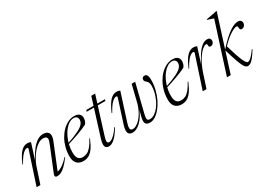

<svg xmlns="http://www.w3.org/2000/svg" viewBox="-6 -1488 3115 2252"><g transform="rotate(-30 1552.0 -362.5)"><path d="M35 -310.5 28.5 -313.5Q60.5 -388.5 89.2 -429Q118 -469.5 145.2 -485.2Q172.5 -501 200 -501Q210 -501 218 -499.8Q226 -498.5 233 -496.2Q240 -494 247 -490.5L176.5 -267L168 -258Q198.5 -318 228.5 -363.8Q258.5 -409.5 288.5 -440.2Q318.5 -471 350 -487Q381.5 -503 415 -503Q456.5 -503 476.2 -484.5Q496 -466 496 -437.5Q496 -421.5 490.8 -401.5Q485.5 -381.5 469 -341.5L338 -19L327 -36.5Q342 -32.5 366.5 -40.2Q391 -48 424.8 -72.2Q458.5 -96.5 500 -142.5L505.5 -138Q463.5 -81 430.2 -48.8Q397 -16.5 370.2 -3.2Q343.5 10 320.5 10Q295 10 289.5 -1.8Q284 -13.5 294 -38.5L416.5 -339Q431 -374 436.2 -391.5Q441.5 -409 441.5 -419.5Q441.5 -440 427.5 -449.2Q413.5 -458.5 391.5 -458.5Q355.5 -458.5 321.5 -436.8Q287.5 -415 257.5 -380.2Q227.5 -345.5 204.2 -305.8Q181 -266 166.5 -230L90.5 0H39.5L182 -434Q185 -444.5 181.5 -449.8Q178 -455 169.5 -455Q157.5 -455 138.2 -444Q119 -433 93.2 -401.8Q67.5 -370.5 35 -310.5Z M820 -485.5Q788 -485.5 756.8 -466Q725.5 -446.5 698.5 -412.8Q671.5 -379 651 -335Q630.5 -291 619 -242.5Q607.5 -194 607.5 -145.5Q607.5 -83 628.2 -58.5Q649 -34 688 -34Q719 -34 746.8 -47.5Q774.5 -61 802.2 -94Q830 -127 861 -185.5L869 -184.5Q837.5 -108.5 806.8 -66.2Q776 -24 743.2 -7Q710.5 10 672.5 10Q636.5 10 609.5 -4Q582.5 -18 568 -47Q553.5 -76 553.5 -120.5Q553.5 -181 568.5 -237.8Q583.5 -294.5 610.5 -342.5Q637.5 -390.5 673.2 -426.5Q709 -462.5 750.8 -482.8Q792.5 -503 836.5 -503Q867.5 -503 887 -493.2Q906.5 -483.5 916 -467.2Q925.5 -451 925.5 -431.5Q925.5 -409 919 -389.2Q912.5 -369.5 899 -353Q877.5 -341.5 843.5 -327Q809.5 -312.5 769 -297.8Q728.5 -283 686.2 -269Q644 -255 605 -244L605.5 -257Q661.5 -275.5 703 -292Q744.5 -308.5 774 -323.2Q803.5 -338 822.8 -352Q842 -366 852.8 -379Q863.5 -392 868 -405Q876.5 -427 873 -445.2Q869.5 -463.5 856.2 -474.5Q843 -485.5 820 -485.5Z M990.5 -472.5 997.5 -493H1249L1244.5 -472.5ZM1030.5 -122Q1026 -107 1023 -95.2Q1020 -83.5 1018.5 -74.5Q1017 -65.5 1017 -58.5Q1017 -44 1023.8 -37.8Q1030.5 -31.5 1042.5 -31.5Q1056 -31.5 1075 -41.5Q1094 -51.5 1120.2 -77.8Q1146.5 -104 1181 -154L1187.5 -149.5Q1159 -102 1135 -71.2Q1111 -40.5 1090 -22.8Q1069 -5 1050.8 2.5Q1032.5 10 1015.5 10Q992 10 977.8 -3Q963.5 -16 963.5 -45.5Q963.5 -57 966.2 -73.5Q969 -90 977 -115.5L1131 -608H1183Z M1611.5 -493H1659L1565 -116.5Q1560 -98 1557.8 -83.8Q1555.5 -69.5 1555.5 -59Q1555.5 -40.5 1564 -33.2Q1572.5 -26 1590 -26Q1624 -26 1655.2 -46.5Q1686.5 -67 1713.5 -101.8Q1740.5 -136.5 1760.5 -179.5Q1780.5 -222.5 1791.8 -268.2Q1803 -314 1803 -356Q1803 -385 1795.2 -400.8Q1787.5 -416.5 1777.2 -425.2Q1767 -434 1759.2 -442.2Q1751.5 -450.5 1751.5 -465Q1751.5 -481.5 1761.8 -491.5Q1772 -501.5 1787.5 -501.5Q1802 -501.5 1812.2 -493.2Q1822.5 -485 1827.8 -467Q1833 -449 1833 -418.5Q1833 -351.5 1817.2 -288.2Q1801.5 -225 1775 -171Q1748.5 -117 1714.8 -76.2Q1681 -35.5 1644.8 -13Q1608.5 9.5 1574 9.5Q1541 9.5 1524.5 -4.2Q1508 -18 1508 -49Q1508 -61.5 1510.8 -76.8Q1513.5 -92 1518.5 -111L1546.5 -214.5H1551Q1528.5 -154.5 1501.2 -111.8Q1474 -69 1445.5 -42.2Q1417 -15.5 1389.5 -3Q1362 9.5 1339 9.5Q1309.5 9.5 1292.8 -4.5Q1276 -18.5 1276 -51Q1276 -80 1290.5 -125L1389.5 -434Q1393 -445 1389.5 -450Q1386 -455 1377.5 -455Q1365 -455 1346 -444Q1327 -433 1301.2 -401.8Q1275.5 -370.5 1243 -310.5L1236 -313.5Q1260.5 -369.5 1282.5 -406Q1304.5 -442.5 1325.8 -463.2Q1347 -484 1367.2 -492.5Q1387.5 -501 1408.5 -501Q1418 -501 1426.2 -499.8Q1434.5 -498.5 1441.8 -496Q1449 -493.5 1456 -490.5L1338.5 -123.5Q1331.5 -102.5 1328.5 -86.8Q1325.5 -71 1325.5 -60Q1325.5 -41 1334.5 -33.5Q1343.5 -26 1360.5 -26Q1389 -26 1424.2 -50.8Q1459.5 -75.5 1493.5 -125.5Q1527.5 -175.5 1552 -251.5Z M2151.5 -485.5Q2119.5 -485.5 2088.2 -466Q2057 -446.5 2030 -412.8Q2003 -379 1982.5 -335Q1962 -291 1950.5 -242.5Q1939 -194 1939 -145.5Q1939 -83 1959.8 -58.5Q1980.5 -34 2019.5 -34Q2050.5 -34 2078.2 -47.5Q2106 -61 2133.8 -94Q2161.5 -127 2192.5 -185.5L2200.5 -184.5Q2169 -108.5 2138.2 -66.2Q2107.5 -24 2074.8 -7Q2042 10 2004 10Q1968 10 1941 -4Q1914 -18 1899.5 -47Q1885 -76 1885 -120.5Q1885 -181 1900 -237.8Q1915 -294.5 1942 -342.5Q1969 -390.5 2004.8 -426.5Q2040.5 -462.5 2082.2 -482.8Q2124 -503 2168 -503Q2199 -503 2218.5 -493.2Q2238 -483.5 2247.5 -467.2Q2257 -451 2257 -431.5Q2257 -409 2250.5 -389.2Q2244 -369.5 2230.5 -353Q2209 -341.5 2175 -327Q2141 -312.5 2100.5 -297.8Q2060 -283 2017.8 -269Q1975.5 -255 1936.5 -244L1937 -257Q1993 -275.5 2034.5 -292Q2076 -308.5 2105.5 -323.2Q2135 -338 2154.2 -352Q2173.5 -366 2184.2 -379Q2195 -392 2199.5 -405Q2208 -427 2204.5 -445.2Q2201 -463.5 2187.8 -474.5Q2174.5 -485.5 2151.5 -485.5Z M2432 -434Q2435 -444.5 2431.5 -449.8Q2428 -455 2419.5 -455Q2407.5 -455 2388.2 -444Q2369 -433 2343.2 -401.8Q2317.5 -370.5 2285 -310.5L2278.5 -313.5Q2310.5 -388.5 2339.2 -429Q2368 -469.5 2395.2 -485.2Q2422.5 -501 2450 -501Q2460 -501 2468 -499.8Q2476 -498.5 2483 -496.2Q2490 -494 2497 -490.5L2419 -245H2412.5Q2455 -336.5 2493 -393.2Q2531 -450 2566.5 -476.5Q2602 -503 2636 -503Q2660 -503 2671.2 -491.8Q2682.5 -480.5 2682.5 -462.5Q2682.5 -447 2675.8 -435Q2669 -423 2658.2 -416.2Q2647.5 -409.5 2634.5 -409.5Q2621.5 -409.5 2616.5 -416.2Q2611.5 -423 2611.5 -436Q2612 -449 2608.8 -453.8Q2605.5 -458.5 2599 -458.5Q2583.5 -458.5 2564 -446Q2544.5 -433.5 2522.8 -409.5Q2501 -385.5 2479 -352Q2457 -318.5 2437.2 -276.5Q2417.5 -234.5 2401.5 -186L2340.5 0H2289.5Z M2902.5 -735 2668.5 0H2617.5L2833 -673Q2824 -676.5 2810 -681.2Q2796 -686 2780.5 -691Q2765 -696 2750.5 -701L2752.5 -707L2896.5 -735ZM2758 -284.5 2759 -289Q2813 -350 2857.2 -391Q2901.5 -432 2937.2 -456.8Q2973 -481.5 3001.2 -492.2Q3029.5 -503 3051.5 -503Q3079 -503 3091.5 -490.5Q3104 -478 3104 -459Q3104 -443 3096.8 -430.2Q3089.5 -417.5 3078.2 -410.2Q3067 -403 3053.5 -403Q3039 -403 3033 -411Q3027 -419 3027 -434Q3027 -449.5 3023.2 -455Q3019.5 -460.5 3011.5 -460.5Q2995.5 -460.5 2970.2 -449.5Q2945 -438.5 2914 -417Q2883 -395.5 2848.8 -364.2Q2814.5 -333 2779.5 -293L2796 -322Q2821 -236.5 2840.2 -180.2Q2859.5 -124 2874.2 -91.5Q2889 -59 2900.5 -45.5Q2912 -32 2920.5 -32Q2932 -32 2947.5 -42.2Q2963 -52.5 2984.8 -76Q3006.5 -99.5 3035 -140L3041.5 -135Q3005.5 -76 2979.8 -44.8Q2954 -13.5 2934.8 -2Q2915.5 9.5 2898.5 9.5Q2884 9.5 2870.8 -1Q2857.5 -11.5 2842.2 -41.8Q2827 -72 2806.8 -130.2Q2786.5 -188.5 2758 -284.5Z"/></g></svg>

Font: Newsreader 60pt Light
Style: Italic
Weight: 300
Italic angle: -17°
Designer: Hugues Gentile
Foundry: Production Type
Version: Version 1.003